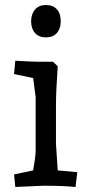

<svg xmlns="http://www.w3.org/2000/svg" viewBox="-20 -740 341 765"><path d="M288 -54 281 5Q232 0 152 0L41 5L36 -45L112 -61Q122 -117 122 -137V-353L112 -429L36 -445L41 -498Q113 -494 133 -494H191L210 -476Q203 -373 203 -323V-167L210 -61ZM222 -655Q222 -626 206.5 -608.5Q191 -591 163 -591Q135 -591 119.5 -608.5Q104 -626 104 -655Q104 -684 119.5 -702Q135 -720 163 -720Q191 -720 206.5 -703Q222 -686 222 -655Z"/></svg>

Font: Andada
Style: Regular
Weight: 400
Designer: Carolina Giovagnoli
Foundry: Carolina Giovagnoli
Version: Version 1.003